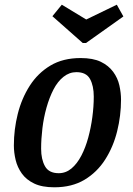

<svg xmlns="http://www.w3.org/2000/svg" viewBox="-20 -777 568 817"><path d="M211 20Q159 20 125.5 4Q92 -12 73 -38.5Q54 -65 46.5 -96.5Q39 -128 39 -158Q39 -226 55.5 -292Q72 -358 106.5 -412Q141 -466 194.5 -498Q248 -530 323 -530Q376 -530 409 -514Q442 -498 461.5 -471.5Q481 -445 488 -413.5Q495 -382 495 -353Q495 -285 478.5 -218.5Q462 -152 427.5 -98Q393 -44 339.5 -12Q286 20 211 20ZM230 -40Q260 -40 284 -60Q308 -80 326 -114.5Q344 -149 355.5 -191.5Q367 -234 373 -279Q379 -324 379 -366Q379 -412 363 -441Q347 -470 305 -470Q275 -470 250 -450Q225 -430 207.5 -396Q190 -362 178 -319.5Q166 -277 160.5 -231.5Q155 -186 155 -144Q155 -99 171.5 -69.5Q188 -40 230 -40ZM332 -594 203 -708 243 -757 347 -694 477 -757 505 -707 346 -594Z"/></svg>

Font: Sansita Swashed Light
Style: Regular
Weight: 400
Version: Version 1.003